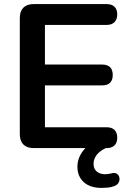

<svg xmlns="http://www.w3.org/2000/svg" viewBox="-20 -725 637 940"><path d="M145 0Q112 0 94.5 -17.5Q77 -35 77 -68V-637Q77 -670 94.5 -687.5Q112 -705 145 -705H502Q527 -705 540.5 -692Q554 -679 554 -655Q554 -630 540.5 -616.5Q527 -603 502 -603H200V-409H480Q506 -409 519 -396Q532 -383 532 -358Q532 -333 519 -320Q506 -307 480 -307H200V-102H502Q527 -102 540.5 -89Q554 -76 554 -51Q554 -26 540.5 -13Q527 0 502 0ZM477 195Q422 195 390.5 167Q359 139 359 91Q359 49 387 13Q415 -23 461 -42L498 0Q482 7 468 18.5Q454 30 446 45Q438 60 438 77Q438 102 454 115Q470 128 494 128Q501 128 508.5 127Q516 126 524 124Q542 119 552 125.5Q562 132 564.5 144.5Q567 157 561 168.5Q555 180 540 186Q524 192 507.5 193.5Q491 195 477 195Z"/></svg>

Font: Nunito ExtraLight
Style: Regular
Weight: 200
Designer: Vernon Adams
Foundry: Vernon Adams
Version: Version 3.602